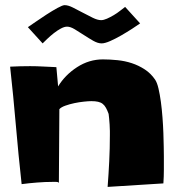

<svg xmlns="http://www.w3.org/2000/svg" viewBox="-20 -900 715 750"><path d="M620.1 -290Q620.1 -263.7 620.1 -236.8Q620.1 -210 618.2 -183.6L400.4 -169.9Q404.3 -220.7 406.7 -270.5Q409.2 -320.3 409.2 -372.1Q409.2 -377 409.2 -388.7Q409.2 -400.4 408.2 -413.6Q407.2 -426.8 406.2 -438.5Q405.3 -450.2 404.3 -455.1Q399.4 -468.8 394 -478.5Q388.7 -488.3 381.3 -494.1Q374 -500 363.3 -502.4Q352.5 -504.9 336.9 -504.9Q325.2 -504.9 307.1 -502.9Q289.1 -501 270.5 -497.1Q252 -493.2 235.4 -487.3Q218.8 -481.4 211.9 -473.6L210 -185.5Q208 -189.5 198.7 -189.5Q189.5 -189.5 185.5 -189.5Q156.2 -189.5 125 -187Q93.8 -184.6 64.5 -180.7Q51.8 -295.9 42 -410.2Q32.2 -524.4 19.5 -639.6Q39.1 -640.6 58.6 -641.1Q78.1 -641.6 97.7 -641.6Q123 -641.6 148.9 -640.1Q174.8 -638.7 200.2 -637.7L207 -562.5Q234.4 -607.4 281.2 -637.7Q328.1 -668 381.8 -668Q409.2 -668 438.5 -665Q467.8 -662.1 494.6 -653.3Q521.5 -644.5 545.4 -628.9Q569.3 -613.3 585.9 -588.9Q593.8 -577.1 599.1 -554.2Q604.5 -531.2 608.4 -502.4Q612.3 -473.6 614.7 -441.4Q617.2 -409.2 618.2 -379.9Q619.1 -350.6 619.6 -326.7Q620.1 -302.7 620.1 -290ZM527.3 -808.6Q516.6 -800.8 496.1 -787.6Q475.6 -774.4 453.6 -761.7Q431.6 -749 410.6 -739.7Q389.6 -730.5 377 -730.5Q362.3 -730.5 344.2 -740.7Q326.2 -751 307.6 -763.2Q289.1 -775.4 272 -785.6Q254.9 -795.9 242.2 -795.9Q231.4 -795.9 217.8 -788.6Q204.1 -781.2 190.4 -770.5Q176.8 -759.8 165 -748.5Q153.3 -737.3 146.5 -730.5L88.9 -793.9Q97.7 -799.8 118.2 -814Q138.7 -828.1 161.1 -842.8Q183.6 -857.4 204.1 -868.7Q224.6 -879.9 232.4 -879.9Q246.1 -879.9 264.6 -870.6Q283.2 -861.3 303.2 -850.6Q323.2 -839.8 342.3 -830.6Q361.3 -821.3 375 -821.3Q384.8 -821.3 397.9 -827.1Q411.1 -833 424.3 -840.8Q437.5 -848.6 449.2 -857.9Q460.9 -867.2 468.8 -873Z"/></svg>

Font: Slackey
Style: Regular
Weight: 400
Designer: Squid
Foundry: Font Diner, Inc DBA Sideshow
Version: Version 1.000